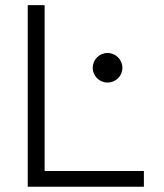

<svg xmlns="http://www.w3.org/2000/svg" viewBox="-20 -713 626 733"><path d="M85.9 0H529.3V-60.1H150.4V-693.4H85.9ZM390.6 -397.9C421.9 -397.9 447.3 -422.9 447.3 -454.1C447.3 -485.4 421.9 -510.7 390.6 -510.7C359.4 -510.7 334 -485.4 334 -454.1C334 -422.9 359.4 -397.9 390.6 -397.9Z"/></svg>

Font: Cascadia Mono Light
Style: Regular
Weight: 300
Monospace: yes
Designer: Aaron Bell
Foundry: Saja Typeworks
Version: Version 2404.023